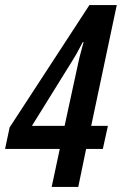

<svg xmlns="http://www.w3.org/2000/svg" viewBox="-35 -738 481 758"><path d="M169 0 201 -150H-15L3 -235L318 -718H426L325 -241H391L371 -150H305L274 0ZM91 -241H220L274 -490Q278 -509 284 -531Q290 -553 295 -572H292Q276 -541 266.5 -524.5Q257 -508 248 -494Z"/></svg>

Font: Noto Sans ExtraCondensed SemiBold
Style: Italic
Weight: 600
Width: 2
Italic angle: -12°
Designer: Monotype Design Team
Foundry: Monotype Imaging Inc.
Version: Version 2.013; ttfautohint (v1.8.4.7-5d5b)